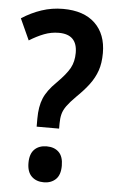

<svg xmlns="http://www.w3.org/2000/svg" viewBox="-53 -761 489 809"><g transform="rotate(5 191.5 -356.5)"><path d="M113 -254Q113 -305 127.5 -340Q142 -375 180 -412Q220 -452 235 -479.5Q250 -507 250 -544Q250 -622 172 -622Q140 -622 110 -610.5Q80 -599 48 -579L7 -669Q47 -695 90.5 -709.5Q134 -724 181 -724Q269 -724 316.5 -678.5Q364 -633 364 -553Q364 -510 353 -478.5Q342 -447 321 -419Q300 -391 268 -360Q243 -335 230 -317Q217 -299 212.5 -281.5Q208 -264 208 -242V-220H113ZM92 -65Q92 -103 111 -122Q130 -141 163 -141Q195 -141 214 -122.5Q233 -104 233 -65Q233 -26 213.5 -7.5Q194 11 163 11Q131 11 111.5 -8Q92 -27 92 -65Z"/></g></svg>

Font: Noto Sans Lao Looped UI Cond SmBd
Style: Regular
Weight: 600
Width: 3
Designer: Mark Frömberg, Ben Mitchell
Foundry: The Fontpad Ltd
Version: Version 1.001; ttfautohint (v1.8.4.7-5d5b)